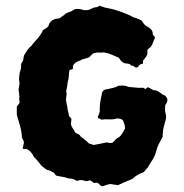

<svg xmlns="http://www.w3.org/2000/svg" viewBox="-20 -630 647 674"><path d="M562 -210Q561 -206 558.5 -198Q556 -190 554 -181Q553 -177 552.5 -173.5Q552 -170 552 -167Q551 -162 551 -157.5Q551 -153 551 -150Q544 -137 537.5 -124.5Q531 -112 528 -98Q524 -82 515 -68.5Q506 -55 498 -41Q494 -37 491 -33.5Q488 -30 485 -26Q474 -22 464 -16.5Q454 -11 446 -3Q445 -2 442.5 -1Q440 0 438 1Q427 5 416 10Q405 15 394 20L367 16Q360 17 353 19.5Q346 22 340 24Q333 23 329 17Q326 15 323 12.5Q320 10 315 12Q309 13 305 9Q301 5 296 3Q293 4 290.5 4.5Q288 5 283 6L267 2Q258 2 250 5Q245 3 240 0Q235 -3 228 -3Q221 -3 214.5 -5.5Q208 -8 201 -9Q195 -10 189.5 -11Q184 -12 179 -13Q175 -15 173 -18Q171 -21 169 -24Q165 -26 163 -26Q160 -29 156 -30.5Q152 -32 147 -33Q140 -36 135 -40.5Q130 -45 125 -49Q118 -57 112.5 -64.5Q107 -72 99 -79L94 -89Q89 -95 85.5 -99Q82 -103 74 -107H62Q61 -107 60 -109Q59 -111 60 -112Q61 -116 62 -120.5Q63 -125 64 -129Q64 -134 61.5 -138Q59 -142 57 -147Q56 -168 50.5 -187.5Q45 -207 39 -227V-256Q42 -259 44.5 -263Q47 -267 49 -270Q48 -275 47.5 -280Q47 -285 48 -290Q48 -296 47 -302.5Q46 -309 45 -316Q45 -317 46 -320.5Q47 -324 47 -328Q48 -331 48.5 -334.5Q49 -338 48 -342Q46 -350 47 -357.5Q48 -365 49 -374Q51 -381 53 -387.5Q55 -394 54 -401Q54 -407 56 -409Q61 -415 62 -422Q63 -429 64 -435Q69 -444 75.5 -453.5Q82 -463 91 -470Q94 -474 97 -478Q100 -482 103 -485Q121 -503 131 -524Q135 -527 138.5 -529Q142 -531 146 -534Q147 -537 150 -538Q154 -558 176 -564Q178 -564 181.5 -564.5Q185 -565 189 -566Q192 -568 196.5 -571.5Q201 -575 205 -577Q208 -581 213 -583.5Q218 -586 223 -588Q229 -589 234 -592.5Q239 -596 244 -598Q256 -600 265 -597Q285 -590 302 -600Q309 -604 316.5 -604.5Q324 -605 329 -610Q340 -606 350 -603L370 -599Q380 -597 390 -593.5Q400 -590 409 -587Q419 -583 429 -579Q439 -575 447 -570Q451 -568 454.5 -567.5Q458 -567 461 -565Q466 -563 470 -561.5Q474 -560 477 -558Q480 -554 482.5 -550Q485 -546 489 -542Q491 -540 494 -538.5Q497 -537 500 -535Q507 -531 511.5 -525.5Q516 -520 516 -512Q516 -508 519.5 -505Q523 -502 524 -497Q519 -487 516 -478Q512 -465 500 -458Q499 -457 498.5 -455.5Q498 -454 497 -452Q499 -441 494 -433Q489 -425 482 -417Q482 -413 482 -409.5Q482 -406 477 -405Q476 -406 472 -403.5Q468 -401 467 -399Q466 -395 461.5 -393.5Q457 -392 454 -394Q449 -400 440 -400L439 -401Q438 -402 437 -403.5Q436 -405 435 -405Q429 -407 425 -407Q410 -407 400 -423Q399 -425 396 -428Q383 -433 371 -438.5Q359 -444 345 -446Q335 -445 326 -445.5Q317 -446 306 -442L293 -429Q286 -426 279.5 -424.5Q273 -423 267 -421Q262 -417 256 -415.5Q250 -414 244 -409Q241 -407 236 -399V-388Q230 -385 225 -385Q223 -381 222.5 -377.5Q222 -374 222 -370Q222 -356 218 -344Q217 -337 216 -329Q215 -321 213 -313Q212 -312 212.5 -309.5Q213 -307 213 -305Q215 -300 214 -299Q213 -292 212 -284.5Q211 -277 213 -270Q215 -263 216 -256Q217 -249 218 -241Q220 -237 220.5 -233Q221 -229 222 -224Q226 -218 231 -213Q230 -209 230 -204.5Q230 -200 229 -195Q230 -187 235 -180.5Q240 -174 243 -166Q248 -162 254 -159.5Q260 -157 263 -151Q271 -145 278.5 -139Q286 -133 293 -126Q297 -125 300.5 -124Q304 -123 308 -121Q319 -123 330 -125Q341 -127 353 -130Q356 -130 359 -129.5Q362 -129 366 -128Q369 -128 372.5 -128.5Q376 -129 377 -131Q381 -134 383.5 -137.5Q386 -141 390 -144Q393 -146 396 -147.5Q399 -149 401 -151Q407 -158 411 -165Q415 -172 419 -179Q419 -185 417.5 -191Q416 -197 414 -202Q412 -211 401 -213Q393 -215 390 -214Q376 -210 362.5 -211Q349 -212 336 -210Q332 -213 325 -215Q322 -219 324 -221Q327 -228 329 -234Q331 -240 330 -247Q330 -263 333 -278Q336 -293 339 -307Q345 -317 357 -317Q367 -319 377 -321.5Q387 -324 396 -329Q405 -330 414 -329.5Q423 -329 431 -325Q444 -324 456.5 -322.5Q469 -321 482 -322Q484 -321 486.5 -320Q489 -319 490 -317Q493 -320 499 -324Q504 -322 509 -319Q514 -316 518 -314Q520 -313 523.5 -313Q527 -313 530 -312Q538 -308 545.5 -302Q553 -296 560 -294Q569 -285 567.5 -276.5Q566 -268 560 -261Q560 -255 559.5 -249Q559 -243 560 -237Q561 -233 562.5 -227Q564 -221 562 -210Z"/></svg>

Font: Daruma Drop One
Style: Regular
Weight: 400
Designer: Maniackers Design
Version: Version 1.000